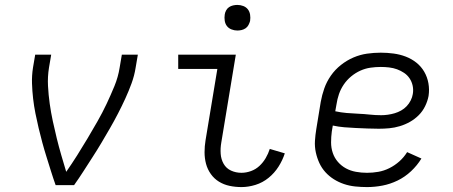

<svg xmlns="http://www.w3.org/2000/svg" viewBox="-20 -752 1840 780"><path d="M206 0Q196 -28 187 -57Q178 -86 169 -114.5Q160 -143 152 -172.5Q144 -202 137 -231.5Q130 -261 124 -291Q118 -321 114.5 -351.5Q111 -382 110 -413.5Q109 -445 114 -477L123 -530H188L179 -477Q173 -440 175 -403Q177 -366 182 -330.5Q187 -295 194.5 -260Q202 -225 210.5 -190.5Q219 -156 229 -121.5Q239 -87 249 -54Q272 -87 293.5 -121Q315 -155 335.5 -189.5Q356 -224 376 -259Q396 -294 413 -330Q430 -366 445 -402.5Q460 -439 466 -477L475 -530H540L531 -477Q526 -445 514.5 -413.5Q503 -382 489 -351.5Q475 -321 459.5 -291Q444 -261 427 -231.5Q410 -202 392.5 -172.5Q375 -143 356.5 -114.5Q338 -86 319.5 -57Q301 -28 281 0Z M961 8Q936 8 912.5 3Q889 -2 869.5 -14Q850 -26 836.5 -45Q823 -64 817 -86.5Q811 -109 811 -133.5Q811 -158 815 -182L863 -472H704V-530H938L879 -173Q875 -150 876.5 -127.5Q878 -105 888.5 -86.5Q899 -68 918.5 -59Q938 -50 961 -50Q980 -50 999.5 -57Q1019 -64 1034 -78Q1049 -92 1059.5 -110Q1070 -128 1076 -147L1137 -129Q1128 -101 1111.5 -75Q1095 -49 1071 -29.5Q1047 -10 1018 -1Q989 8 961 8ZM944 -628Q932 -628 920.5 -632.5Q909 -637 902 -646Q895 -655 893 -667.5Q891 -680 893 -693Q894 -701 898.5 -709.5Q903 -718 910.5 -723Q918 -728 927 -730Q936 -732 944 -732Q957 -732 968.5 -727.5Q980 -723 987 -714Q994 -705 996 -692.5Q998 -680 996 -667Q994 -659 989.5 -650.5Q985 -642 977.5 -637Q970 -632 961.5 -630Q953 -628 944 -628Z M1471 8Q1447 8 1423 5.5Q1399 3 1377 -4.5Q1355 -12 1336 -24Q1317 -36 1302 -52.5Q1287 -69 1277.5 -89.5Q1268 -110 1263 -133Q1258 -156 1259.5 -180Q1261 -204 1265 -228L1283 -338Q1288 -366 1297.5 -393Q1307 -420 1324 -444.5Q1341 -469 1365 -488Q1389 -507 1416 -518.5Q1443 -530 1471 -534Q1499 -538 1527 -538Q1553 -538 1579 -534.5Q1605 -531 1628.5 -522Q1652 -513 1671.5 -497.5Q1691 -482 1703.5 -460.5Q1716 -439 1720.5 -413.5Q1725 -388 1721 -362Q1717 -341 1707 -320.5Q1697 -300 1681 -284Q1665 -268 1645.5 -257Q1626 -246 1604.5 -239.5Q1583 -233 1561.5 -231Q1540 -229 1519 -229Q1496 -229 1472.5 -230Q1449 -231 1425.5 -232Q1402 -233 1378.5 -235Q1355 -237 1332 -242L1328 -218Q1325 -196 1325 -173.5Q1325 -151 1332 -130.5Q1339 -110 1353 -94Q1367 -78 1385.5 -68Q1404 -58 1426 -54Q1448 -50 1471 -50Q1494 -50 1517 -54Q1540 -58 1562 -69Q1584 -80 1602.5 -96.5Q1621 -113 1634 -134L1692 -108Q1675 -80 1650 -56.5Q1625 -33 1595 -18.5Q1565 -4 1533.5 2Q1502 8 1471 8ZM1529 -284Q1542 -284 1556 -286Q1570 -288 1583.5 -292Q1597 -296 1609.5 -303Q1622 -310 1632 -320.5Q1642 -331 1648.5 -344Q1655 -357 1657 -370Q1660 -387 1656.5 -403.5Q1653 -420 1644 -433.5Q1635 -447 1621.5 -456Q1608 -465 1593 -470.5Q1578 -476 1561 -478Q1544 -480 1527 -480Q1506 -480 1485 -477Q1464 -474 1444 -465Q1424 -456 1406.5 -441.5Q1389 -427 1376.5 -408.5Q1364 -390 1357 -369.5Q1350 -349 1347 -328L1342 -300Q1365 -295 1388 -293Q1411 -291 1435 -290Q1459 -289 1482 -286.5Q1505 -284 1529 -284Z"/></svg>

Font: Iosevka Curly Light Extended
Style: Italic
Weight: 300
Width: 7
Italic angle: -9°
Monospace: yes
Designer: Belleve Invis
Foundry: Belleve Invis
Version: Version 11.1.0; ttfautohint (v1.8.3)